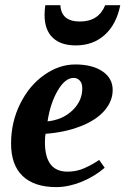

<svg xmlns="http://www.w3.org/2000/svg" viewBox="-20 -724 492 753"><path d="M421.9 -371.1Q421.9 -327.1 389.6 -290Q357.4 -252.9 296.6 -229Q235.8 -205.1 158.7 -199.2Q156.2 -189.5 156.2 -166Q156.2 -50.8 244.6 -50.8Q280.8 -50.8 311.5 -64.7Q342.3 -78.6 369.1 -96.7L390.6 -65.9Q347.7 -29.8 297.4 -10Q247.1 9.8 200.7 9.8Q114.3 9.8 68.8 -33.7Q23.4 -77.1 23.4 -161.1Q23.4 -245.1 59.1 -316.9Q94.7 -388.7 153.3 -429.9Q211.9 -471.2 274.9 -471.2Q342.3 -471.2 382.1 -444.1Q421.9 -417 421.9 -371.1ZM166.5 -248Q226.1 -254.4 264.4 -291.3Q302.7 -328.1 302.7 -377.4Q302.7 -397.9 292.7 -408.2Q282.7 -418.5 269 -418.5Q235.4 -418.5 206.3 -368.7Q177.2 -318.8 166.5 -248ZM276.9 -545.9Q218.3 -545.9 186.5 -576.4Q154.8 -606.9 154.8 -665.5Q154.8 -683.6 157.7 -703.6H216.8Q220.2 -639.6 293.5 -639.6Q366.7 -639.6 392.6 -703.6H451.7Q436.5 -628.4 390.9 -587.2Q345.2 -545.9 276.9 -545.9Z"/></svg>

Font: Tinos
Style: Bold Italic
Weight: 700
Italic angle: -16.333°
Designer: Steve Matteson
Foundry: Monotype Imaging Inc.
Version: Version 1.23